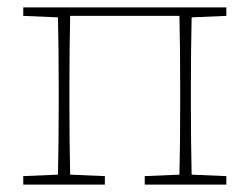

<svg xmlns="http://www.w3.org/2000/svg" viewBox="-20 -500 677 520"><path d="M43 0V-23L137 -27Q138 -68 138.5 -120Q139 -172 139 -213V-267Q139 -308 138.5 -360.5Q138 -413 137 -453L43 -457V-480H593V-457L499 -453Q498 -413 497.5 -360.5Q497 -308 497 -267V-213Q497 -172 497.5 -120Q498 -68 499 -27L593 -23V0H372V-23L466 -27Q467 -68 467.5 -120Q468 -172 468 -213V-267Q468 -310 467.5 -363Q467 -416 466 -457H170Q169 -416 168.5 -363Q168 -310 168 -267V-213Q168 -172 168.5 -120Q169 -68 170 -27L264 -23V0Z"/></svg>

Font: Source Serif 4 SmText ExtraLight
Style: Regular
Weight: 200
Designer: Frank Grießhammer
Foundry: Adobe
Version: Version 4.005;hotconv 1.1.0;makeotfexe 2.6.0